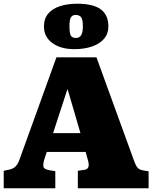

<svg xmlns="http://www.w3.org/2000/svg" viewBox="-21 -1011 818 1031"><path d="M-1 0V-94L32 -101Q52 -106 63.5 -118Q75 -130 84 -155L282 -703H497L698 -150Q709 -119 719 -109Q729 -99 748 -96L777 -91V0H397V-94L432 -99Q450 -102 454 -115Q458 -128 451 -151L439 -195H230L217 -155Q210 -133 212 -117.5Q214 -102 244 -97L276 -92V0ZM264 -296H411L343 -529H340ZM378 -747Q305 -747 260 -780Q215 -813 215 -869Q215 -911 238 -938Q261 -965 301.5 -978Q342 -991 393 -991Q479 -991 520 -961Q561 -931 561 -869Q561 -830 538 -803Q515 -776 473.5 -761.5Q432 -747 378 -747ZM387 -807Q404 -807 414 -820.5Q424 -834 424 -870Q424 -897 419 -909.5Q414 -922 405 -926.5Q396 -931 386 -931Q368 -931 360 -918Q352 -905 352 -870Q352 -844 355.5 -830Q359 -816 367.5 -811.5Q376 -807 387 -807Z"/></svg>

Font: Literata 18pt Black
Style: Regular
Weight: 900
Designer: Latin by Veronika Burian and Jose Scaglione. Greek by Irene Vlachou. Cyrillic by Vera Evstafieva.
Foundry: TypeTogether
Version: Version 3.103;gftools[0.9.29]